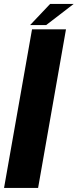

<svg xmlns="http://www.w3.org/2000/svg" viewBox="-20 -930 384 950"><path d="M0 0H168.5L306.5 -785H138.5ZM129 -806H208.5L344.5 -910.5H228Z"/></svg>

Font: Anybody UltraCondensed Thin
Style: Bold Italic
Weight: 700
Italic angle: -10°
Version: Version 1.111